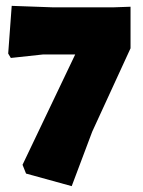

<svg xmlns="http://www.w3.org/2000/svg" viewBox="-20 -539 490 656"><path d="M20 -519 159 -514H369L426 -516V-374L295 -89L225 97L69 54L57 24L237 -353H128L17 -341L8 -356Z"/></svg>

Font: Alegreya Sans SC Black
Style: Regular
Weight: 900
Designer: Juan Pablo del Peral
Foundry: Huerta Tipografica
Version: Version 2.007